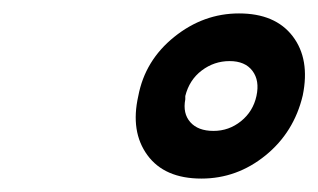

<svg xmlns="http://www.w3.org/2000/svg" viewBox="-20 -715 474 286"><path d="M186 -572Q196 -625 239.5 -660Q283 -695 336 -695Q390 -695 416 -661Q442 -627 431 -573Q418 -518 375.5 -483.5Q333 -449 280 -449Q225 -449 199.5 -484Q174 -519 186 -572ZM256 -572V-567Q252 -546 263.5 -533Q275 -520 298 -520Q321 -520 339 -534.5Q357 -549 362 -572Q367 -595 356 -609.5Q345 -624 322 -624Q299 -624 280.5 -610Q262 -596 256 -572Z"/></svg>

Font: Coval
Style: Medium Italic
Weight: 500
Foundry: Context Ltd
Version: Version 001.000